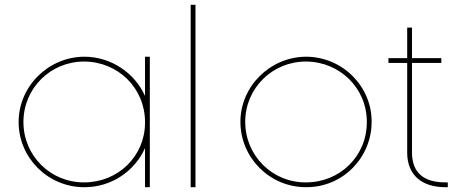

<svg xmlns="http://www.w3.org/2000/svg" viewBox="-20 -789 1957 799"><path d="M57.5 -281C57.5 -430 181 -552 330.5 -553C442.8 -553 540.7 -485.1 583.5 -389.8V-543V-553H603.5V-543V-285C603.5 -283.7 603.5 -282.3 603.5 -281V-20V-10H583.5V-20V-172.9C541 -77.3 444 -9.3 330.5 -10C178.7 -10 57.5 -133 57.5 -281ZM77.5 -281C77.5 -141 190.2 -29 330.5 -30C470.5 -30 582.4 -137.8 583.5 -276.7V-281C583.5 -422 471.9 -532 330.5 -533C190.2 -533 77.5 -422 77.5 -281Z M773.5 -759V-769H793.5V-759V-20V-10H773.5V-20Z M980.5 -282C980.5 -430 1104 -552 1253.5 -553C1405.3 -553 1527.5 -429 1526.5 -282C1526.5 -133 1406.5 -9 1253.5 -10C1101.7 -10 980.5 -133 980.5 -282ZM1000.5 -282C1000.5 -141 1113.2 -29 1253.5 -30C1395 -30 1507.5 -140 1506.5 -282C1506.5 -422 1395 -532 1253.5 -533C1113.2 -533 1000.5 -422 1000.5 -282Z M1694.5 -527V-152C1695.5 -71 1742.5 -30 1833.5 -30H1843.5V-10H1833.5C1734.5 -10 1675.5 -61 1674.5 -152V-527H1606.5H1596.5V-547H1606.5H1674.5V-664V-674H1694.5V-664V-547H1806.5H1816.5V-527H1806.5Z"/></svg>

Font: Nordica Plus
Style: NordicaClassicUltraLightExt
Weight: 300
Version: Version 1.01